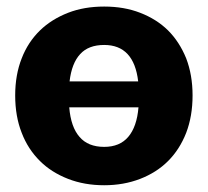

<svg xmlns="http://www.w3.org/2000/svg" viewBox="-20 -546 621 574"><path d="M394 -225.1H187Q191.9 -166 217.8 -136.7Q243.2 -106.9 291.5 -106.9Q337.9 -106.9 363.3 -136.7Q389.2 -167 394 -225.1ZM188 -302.7H393.1Q380.4 -411.6 291.5 -411.6Q244.6 -411.6 219.7 -384.3Q194.3 -356.9 188 -302.7ZM291.5 -526.4Q351.1 -526.4 398.9 -507.8Q448.2 -488.8 482.4 -455.1Q516.6 -420.9 536.6 -371.6Q555.7 -321.8 555.7 -260.7Q555.7 -198.7 536.6 -148.9Q517.1 -99.1 482.4 -64.5Q448.2 -30.3 398.9 -11.2Q349.6 7.8 291.5 7.8Q232.4 7.8 183.6 -11.2Q133.3 -30.8 99.6 -64.5Q63.5 -100.1 44.9 -148.9Q25.4 -198.2 25.4 -260.7Q25.4 -322.3 44.9 -371.6Q63.5 -419.9 99.6 -455.1Q133.8 -488.3 183.6 -507.8Q231.4 -526.4 291.5 -526.4Z"/></svg>

Font: Lato-ExtraBold
Style: Regular
Weight: 500
Designer: Lukasz Dziedzic with Adam Twardoch and Botio Nikoltchev
Foundry: tyPoland Lukasz Dziedzic
Version: ""